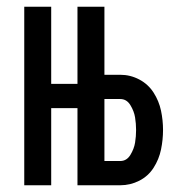

<svg xmlns="http://www.w3.org/2000/svg" viewBox="-20 -550 540 570"><path d="M52 0V-530H132V-301H210V-530H290V-328H337Q367 -328 393.5 -314Q420 -300 436 -275Q452 -250 458 -221.5Q464 -193 464 -164Q464 -135 458 -106Q452 -77 436 -52Q420 -27 393.5 -13.5Q367 0 337 0H210V-229H132V0ZM290 -72H337Q356 -72 367 -90Q378 -108 381 -126.5Q384 -145 384 -164Q384 -183 381 -201.5Q378 -220 367 -238Q356 -256 337 -256H290Z"/></svg>

Font: Iosevka SS08
Style: Regular
Weight: 400
Monospace: yes
Designer: Belleve Invis
Foundry: Belleve Invis
Version: 2.1.0; ttfautohint (v1.8.2)